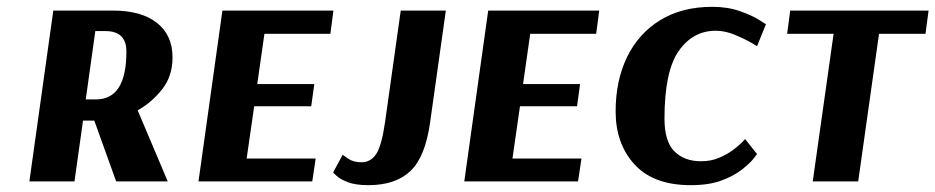

<svg xmlns="http://www.w3.org/2000/svg" viewBox="-20 -531 2738 562"><path d="M136 -500H311Q394 -500 439.5 -464Q485 -428 485 -363Q485 -308 454.5 -269.5Q424 -231 383 -208L471 0H320L256 -178H223L198 0H66ZM259 -440 231 -240H261Q350 -240 350 -380Q350 -440 289 -440Z M894 0H561L631 -500H956L947 -432H754L733 -285H900L891 -220H724L702 -67H904Z M983 -78Q983 -78 998.5 -67Q1014 -56 1038 -56Q1065 -56 1081 -80Q1097 -104 1107 -173L1153 -500H1285L1239 -173Q1225 -72 1181.5 -30.5Q1138 11 1058 11Q1020 11 997.5 2Q975 -7 965 -16.5Q955 -26 955 -26Z M1672 0H1339L1409 -500H1734L1725 -432H1532L1511 -285H1678L1669 -220H1502L1480 -67H1682Z M2196 -396Q2196 -396 2177 -407Q2158 -418 2130 -429.5Q2102 -441 2075 -441Q2008 -441 1966.5 -381.5Q1925 -322 1925 -184Q1925 -117 1954 -88Q1983 -59 2032 -59Q2061 -59 2084.5 -69Q2108 -79 2125 -91.5Q2142 -104 2151.5 -114Q2161 -124 2161 -124L2196 -80Q2196 -80 2185.5 -66.5Q2175 -53 2151.5 -34.5Q2128 -16 2091.5 -2.5Q2055 11 2002 11Q1893 11 1837.5 -49.5Q1782 -110 1782 -205Q1782 -295 1815.5 -364Q1849 -433 1912.5 -472Q1976 -511 2065 -511Q2110 -511 2145.5 -498.5Q2181 -486 2201.5 -473Q2222 -460 2222 -460Z M2689 -432H2553L2492 0H2359L2420 -432H2284L2293 -500H2698Z"/></svg>

Font: Arsenal SC
Style: Bold Italic
Weight: 700
Italic angle: -9.10001°
Designer: Andrij Shevchenko
Foundry: Stairsfor
Version: Version 2.001; ttfautohint (v1.8.4.7-5d5b)